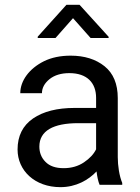

<svg xmlns="http://www.w3.org/2000/svg" viewBox="-20 -770 584 800"><path d="M489.3 0V-7.8C477.1 -36.6 470.7 -80.1 470.7 -115.2V-361.3C470.7 -420.4 452.1 -464.8 415.5 -494.1C378.9 -523.4 331.5 -538.1 274.4 -538.1C231.9 -538.1 194.8 -530.3 163.6 -515.1C100.6 -483.9 64.5 -432.6 64.5 -381.8H154.8C154.8 -403.8 165.5 -423.3 186.5 -440.4C207.5 -457 234.9 -465.3 269 -465.3C342.8 -465.3 380.4 -424.8 380.4 -362.3V-320.3H291C218.3 -320.3 160.6 -305.7 117.7 -276.4C74.7 -246.6 53.2 -203.6 53.2 -147C53.2 -59.6 124.5 9.8 231.9 9.8C296.9 9.8 348.6 -20 382.3 -55.7C384.8 -34.2 389.2 -13.2 395 0ZM245.1 -69.3C211.4 -69.3 186.5 -78.1 169.4 -95.7C152.3 -112.8 144 -134.3 144 -159.2C144 -225.1 202.1 -256.8 305.7 -256.8H380.4V-147.9C370.6 -127.9 354 -109.9 330.1 -93.8C306.2 -77.6 277.8 -69.3 245.1 -69.3ZM256.8 -750 137.2 -617.2V-611.8H211.4L284.2 -694.3L357.4 -611.8H432.6V-616.7L311.5 -750Z"/></svg>

Font: Vazirmatn
Style: Regular
Weight: 400
Designer: Saber Rastikerdar
Foundry: Saber Rastikerdar
Version: Version 33.003